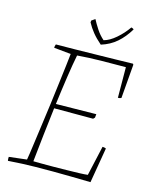

<svg xmlns="http://www.w3.org/2000/svg" viewBox="-123 -907 793 995"><g transform="rotate(15 273.5 -409.5)"><path d="M17 7Q15 -3 16 -14L111 -25Q116 -53 122.5 -102Q129 -151 137.5 -211Q146 -271 154 -333Q162 -396 169 -452Q176 -508 181 -550Q186 -592 188 -612L97 -621Q97 -631 101 -640Q146 -640 201.5 -641Q257 -642 314.5 -643Q372 -644 424 -645Q476 -646 513 -647L516 -642L501 -460Q495 -456 483 -456L482 -620Q415 -620 349 -619Q283 -618 222 -613Q212 -563 201.5 -492Q191 -421 181 -342L397 -345L395 -326L387 -318Q334 -318 281.5 -318Q229 -318 178 -318Q169 -244 160.5 -168.5Q152 -93 145 -25Q159 -25 188 -24.5Q217 -24 252.5 -24.5Q288 -25 324 -25.5Q360 -26 390 -27Q420 -28 436 -30L472 -190Q483 -190 491 -186L459 3Q410 2 354.5 1Q299 0 257 0Q200 0 162.5 0.5Q125 1 92.5 2.5Q60 4 17 7ZM326 -699Q297 -724 278 -747.5Q259 -771 245 -797L246 -807L265 -820Q277 -797 294 -771Q311 -745 334 -725Q365 -733 398.5 -762Q432 -791 456 -826Q459 -826 464 -823.5Q469 -821 470 -819Q443 -774 408.5 -744Q374 -714 326 -699Z"/></g></svg>

Font: Labrada ExtraLight
Style: Italic
Weight: 200
Italic angle: -7°
Designer: Mercedes Jáuregui
Foundry: Omnibus-Type Team
Version: Version 1.000; ttfautohint (v1.8.4.7-5d5b)